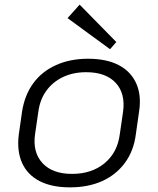

<svg xmlns="http://www.w3.org/2000/svg" viewBox="-20 -800 680 827"><path d="M281 7Q203 7 150.5 -20Q98 -47 75 -98.5Q52 -150 61 -221L75 -319Q86 -390 123 -441Q160 -492 221 -519.5Q282 -547 359 -547Q438 -547 490.5 -520Q543 -493 566.5 -441.5Q590 -390 579 -319L565 -221Q556 -150 518 -98.5Q480 -47 420 -20Q360 7 281 7ZM290 -51Q375 -51 430.5 -97Q486 -143 496 -222L510 -318Q521 -397 478.5 -443Q436 -489 351 -489Q295 -489 251 -468Q207 -447 179.5 -409Q152 -371 145 -318L131 -222Q120 -144 163 -97.5Q206 -51 290 -51ZM481 -619 454 -588 271 -722 323 -780Z"/></svg>

Font: Pathway Extreme 28pt Light
Style: Italic
Weight: 300
Italic angle: -8°
Designer: Eduardo Rodriguez Tunni
Foundry: Eduardo Rodriguez Tunni
Version: Version 1.001;gftools[0.9.26]